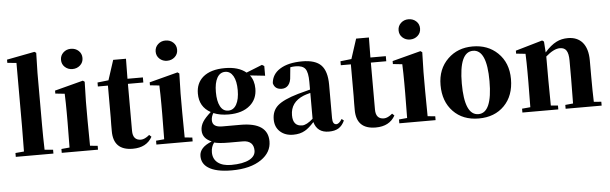

<svg xmlns="http://www.w3.org/2000/svg" viewBox="-60 -1054 4896 1540"><g transform="rotate(-5 2388.0 -283.5)"><path d="M33 0V-31L102 -37Q104 -167 104 -238V-750L31 -757V-783L255 -826L269 -817L265 -656V-238Q265 -135 268 -37L336 -31V0Z M403 0V-31L469 -37Q471 -155 471 -238V-318Q471 -394 468 -470L393 -478V-502L622 -562L636 -552L632 -392V-238Q632 -153 634 -37L695 -31V0ZM548 -825Q585 -825 610 -802Q635 -779 635 -743.5Q635 -708 609.5 -685Q584 -662 548 -662Q512 -662 487 -685Q462 -708 462 -743Q462 -778 487 -801.5Q512 -825 548 -825Z M974 17Q817 17 818 -140Q818 -159 818 -192Q819 -227 819 -249V-505H738V-537L827 -547L879 -707H982L980 -546H1104V-505H980V-127Q980 -50 1046 -50Q1076 -50 1114 -82L1131 -66Q1085 17 974 17Z M1165 0V-31L1231 -37Q1233 -155 1233 -238V-318Q1233 -394 1230 -470L1155 -478V-502L1384 -562L1398 -552L1394 -392V-238Q1394 -153 1396 -37L1457 -31V0ZM1310 -825Q1347 -825 1372 -802Q1397 -779 1397 -743.5Q1397 -708 1371.5 -685Q1346 -662 1310 -662Q1274 -662 1249 -685Q1224 -708 1224 -743Q1224 -778 1249 -801.5Q1274 -825 1310 -825Z M1750 259Q1622 259 1561 218Q1509 184 1509 123Q1509 53 1609 14Q1573 -2 1556 -23Q1536 -47 1536 -82Q1536 -118 1557 -151Q1576 -181 1622 -222Q1532 -271 1532 -378Q1532 -462 1589 -511Q1651 -563 1765 -563Q1875 -563 1936 -512L2064 -563L2082 -552V-474L1961 -487Q1995 -443 1995 -378Q1995 -295 1938 -245Q1876 -190 1764 -190Q1694 -190 1642 -212Q1625 -184 1625 -155Q1625 -99 1704 -99H1851Q2071 -99 2071 53Q2071 141 1989 198Q1901 259 1750 259ZM1749 215Q1845 215 1897 187Q1945 161 1945 116Q1945 80 1926 59Q1903 35 1858 35H1747Q1667 35 1628 24Q1603 56 1603 101Q1603 155 1641.5 185Q1680 215 1749 215ZM1765 -533Q1723 -533 1700 -492Q1677 -451 1677 -378Q1677 -304 1699 -263Q1721 -221 1763.5 -221Q1806 -221 1829.5 -263Q1853 -305 1853 -378Q1853 -451 1829.5 -492Q1806 -533 1765 -533Z M2266 17Q2201 17 2160.5 -20Q2120 -57 2120 -119Q2120 -188 2166 -229Q2213 -271 2333 -306Q2361 -314 2431 -332V-393Q2431 -471 2409.5 -499.5Q2388 -528 2331 -528Q2309 -528 2289 -524L2282 -453Q2280 -405 2258 -380Q2238 -358 2207 -358Q2150 -358 2138 -409Q2144 -481 2208 -521Q2274 -563 2388 -563Q2494 -563 2540.5 -514.5Q2587 -466 2587 -357V-88Q2587 -37 2618 -37Q2639 -37 2663 -75L2680 -61Q2661 -20 2631 -1.5Q2601 17 2553 17Q2459 17 2435 -70Q2392 -23 2361 -6Q2322 17 2266 17ZM2344 -51Q2379 -51 2431 -97V-305Q2393 -295 2376 -288Q2269 -244 2269 -139Q2269 -51 2344 -51ZM2217 -504 2233 -510Z M2930 17Q2773 17 2774 -140Q2774 -159 2774 -192Q2775 -227 2775 -249V-505H2694V-537L2783 -547L2835 -707H2938L2936 -546H3060V-505H2936V-127Q2936 -50 3002 -50Q3032 -50 3070 -82L3087 -66Q3041 17 2930 17Z M3121 0V-31L3187 -37Q3189 -155 3189 -238V-318Q3189 -394 3186 -470L3111 -478V-502L3340 -562L3354 -552L3350 -392V-238Q3350 -153 3352 -37L3413 -31V0ZM3266 -825Q3303 -825 3328 -802Q3353 -779 3353 -743.5Q3353 -708 3327.5 -685Q3302 -662 3266 -662Q3230 -662 3205 -685Q3180 -708 3180 -743Q3180 -778 3205 -801.5Q3230 -825 3266 -825Z M3477 -276Q3477 -406 3560 -486Q3639 -563 3760 -563Q3882 -563 3961 -487Q4044 -407 4044 -276Q4044 -142 3966 -62.5Q3888 17 3760 17Q3632 17 3554.5 -63.5Q3477 -144 3477 -276ZM3760 -18Q3871 -18 3871 -274Q3871 -528 3760 -528Q3648 -528 3648 -274Q3648 -18 3760 -18Z M4112 0V-31L4179 -37Q4181 -155 4181 -238V-321Q4181 -395 4178 -467L4103 -475V-499L4320 -562L4334 -552L4340 -464Q4388 -519 4434 -542Q4475 -563 4527 -563Q4601 -563 4643 -516Q4687 -465 4687 -370V-238Q4687 -123 4690 -36L4750 -31V0H4460V-31L4523 -37Q4525 -153 4525 -238V-382Q4525 -439 4508 -464Q4492 -488 4456 -488Q4407 -488 4342 -431V-238Q4342 -154 4344 -36L4401 -31V0Z"/></g></svg>

Font: GenRyuMin TW H
Style: Regular
Weight: 900
Version: Version 1.501;PS 1;hotconv 16.6.51;makeotf.lib2.5.65220